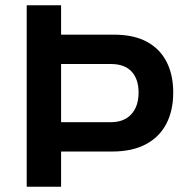

<svg xmlns="http://www.w3.org/2000/svg" viewBox="-20 -706 730 726"><path d="M81 0V-686H211V-575H410Q486 -575 535.5 -548Q585 -521 610 -472Q635 -423 635 -356Q635 -288 609 -238Q583 -188 531.5 -160.5Q480 -133 403 -133H211V0ZM211 -244H399Q449 -244 476.5 -274Q504 -304 504 -356Q504 -407 477.5 -435.5Q451 -464 399 -464H211Z"/></svg>

Font: Archivo Variable SemiBold
Style: Regular
Weight: 600
Designer: Hector Gatti
Foundry: Omnibus-Type
Version: Version 2.001